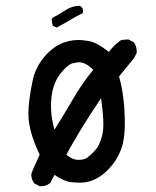

<svg xmlns="http://www.w3.org/2000/svg" viewBox="-20 -631 540 663"><path d="M122 12H117L98 2Q88 -12 88 -29Q88 -34 117 -97Q78 -178 78 -238Q78 -282 93 -354Q102 -396 130 -431Q179 -493 253 -493Q264 -493 288.5 -489Q313 -485 356 -452Q376 -478 399 -493L423 -495L442 -485Q452 -472 452 -454V-448L442 -429L391 -367Q411 -297 411 -204Q411 -165 404 -134Q390 -80 347 -39Q306 0 254 0Q247 0 225 -2Q203 -4 168 -27L154 0Q141 12 122 12ZM251 -79Q271 -79 282 -87Q313 -112 322 -132Q337 -164 337 -202Q337 -233 329 -292Q260 -190 209 -97Q230 -79 251 -79ZM168 -183Q201 -235 231.5 -288Q262 -341 302 -390Q276 -416 252 -416Q248 -416 231.5 -412.5Q215 -409 192 -381Q156 -339 156 -264Q156 -226 168 -183ZM176 -536 162 -542 158 -564 162 -570Q186 -582 207.5 -596.5Q229 -611 256 -611Q267 -604 267 -594L266 -586Q242 -574 220.5 -561Q199 -548 176 -536Z"/></svg>

Font: Xiaolai Mono SC
Style: Regular
Weight: 400
Monospace: yes
Designer: LXGW / Nozomi Seto
Version: Version 3.113;September 30, 2024